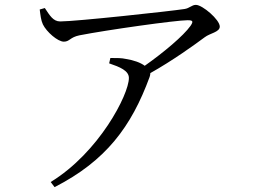

<svg xmlns="http://www.w3.org/2000/svg" viewBox="-20 -727 1040 788"><path d="M428 -467C472 -452 509 -437 509 -407C509 -339 386 -101 188 20L204 41C415 -67 519 -207 594 -411C596 -417 597 -422 597 -427C688 -478 777 -542 820 -574C842 -591 882 -595 882 -618C882 -646 811 -707 784 -707C767 -707 758 -693 737 -690C679 -681 291 -639 227 -639C198 -639 184 -664 164 -694L143 -688C146 -665 148 -644 156 -627C171 -596 217 -556 242 -556C266 -556 267 -574 306 -582C418 -604 702 -644 750 -644C771 -644 775 -640 762 -621C733 -580 652 -512 574 -457C557 -470 529 -480 497 -485C479 -489 462 -489 433 -489Z"/></svg>

Font: Noto Serif CJK KR
Style: Regular
Weight: 400
Designer: Ryoko NISHIZUKA 西塚涼子 (kana & ideographs); Frank Grießhammer (Latin, Greek & Cyrillic); Wenlong ZHANG 张文龙 (bopomofo); San
Foundry: Adobe
Version: Version 2.001;hotconv 1.1.0;makeotfexe 2.6.0